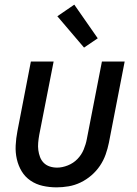

<svg xmlns="http://www.w3.org/2000/svg" viewBox="-20 -795 590 827"><path d="M224 12Q193 12 164 5.5Q135 -1 111.5 -17Q88 -33 73.5 -57Q59 -81 52.5 -109.5Q46 -138 47.5 -168.5Q49 -199 55 -230L113 -530H211L149 -214Q146 -197 144.5 -180.5Q143 -164 145 -148.5Q147 -133 152.5 -118.5Q158 -104 168.5 -93.5Q179 -83 194 -78Q209 -73 226 -73Q248 -73 272 -82.5Q296 -92 313.5 -110Q331 -128 340.5 -151Q350 -174 354 -196L419 -530H517L449 -180Q444 -155 435 -129.5Q426 -104 410.5 -81Q395 -58 373.5 -39.5Q352 -21 327 -9Q302 3 275.5 7.5Q249 12 224 12ZM342 -590 227 -725 300 -775 401 -630Z"/></svg>

Font: Lode Dark Term
Style: Bold Italic
Weight: 700
Italic angle: -11°
Monospace: yes
Designer: Belleve Invis
Foundry: Belleve Invis
Version: Version 29.2.0